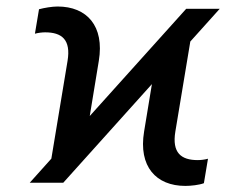

<svg xmlns="http://www.w3.org/2000/svg" viewBox="-20 -573 762 602"><path d="M73.2 0H178.3L456.3 -309.3L431.8 -160.5C413.7 -51.1 469.1 9.9 561.1 9.9C578.5 9.9 604.4 7.1 619.3 1.4L632.1 -75.3C621.8 -72.4 609 -71 600.1 -71C547.9 -71 518.8 -93.8 529.8 -160.5L576.7 -442.8L669 -545.5H563.9L261.4 -209.2L289.8 -382.1C307.9 -491.5 252.5 -552.6 160.5 -552.6C143.1 -552.6 118.3 -548.3 102.3 -544L89.5 -467.3C99.8 -470.2 112.6 -471.6 121.4 -471.6C173.7 -471.6 202.8 -448.9 191.8 -382.1L141 -75.6Z"/></svg>

Font: Margiela Sans
Style: Italic
Weight: 400
Italic angle: -9.39999°
Designer: Stefan Endress, Andreas Faust
Version: Version 1.100;FEAKit 1.0